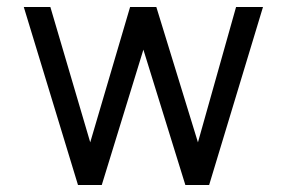

<svg xmlns="http://www.w3.org/2000/svg" viewBox="-20 -529 810 549"><path d="M578 0H510L390 -387L271 0H203L48 -509H124L238 -122L352 -509H427L546 -122L655 -509H732Z"/></svg>

Font: SUIT
Style: Regular
Weight: 400
Designer: Sunn Youn; Korean Glyphs from Source Han Sans (Sandoll Communications; Soo-young Jang, Joo-yeon Kang)
Foundry: Sunn
Version: Version 1.140